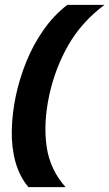

<svg xmlns="http://www.w3.org/2000/svg" viewBox="-20 -698 450 790"><path d="M97 72Q60 28 43.5 -32Q27 -92 28.5 -162Q30 -232 45 -303Q60 -374 88 -443.5Q116 -513 158.5 -574Q201 -635 257 -678H410Q316 -608 261 -512Q206 -416 182 -303Q158 -189 172 -94Q186 1 250 72Z"/></svg>

Font: Kanit Medium
Style: Italic
Weight: 500
Italic angle: -12°
Designer: Katatrad Team
Foundry: CadsonDemak
Version: Version 2.000; ttfautohint (v1.8.3)